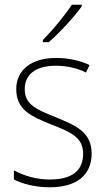

<svg xmlns="http://www.w3.org/2000/svg" viewBox="-20 -785 451 815"><path d="M327 -758V-765H285C255 -719 205 -659 162 -615V-606H187C234 -647 295 -713 327 -758ZM369 -133C369 -227 297 -254 215 -288C137 -320 85 -339 85 -407C85 -472 136 -506 217 -506C263 -506 312 -495 345 -477L360 -509C322 -527 273 -539 218 -539C112 -539 49 -487 49 -407C49 -317 114 -291 199 -256C279 -225 333 -202 333 -133C333 -64 290 -23 191 -23C136 -23 83 -38 39 -62V-23C73 -6 126 10 191 10C308 10 369 -44 369 -133Z"/></svg>

Font: Noto Sans Bengali SemiCondensed ExtraLight
Style: Regular
Weight: 200
Width: 4
Designer: Joana Ranito - Universal Thirst; Jelle Bosma - Monotype Design Team
Foundry: Universal Thirst ehf.
Version: Version 3.000